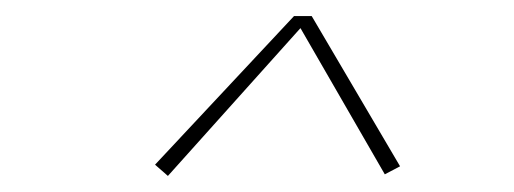

<svg xmlns="http://www.w3.org/2000/svg" viewBox="-20 -704 640 239"><path d="M189 -485 173 -499 346 -684H368L478 -497L459 -487L354 -669Z"/></svg>

Font: Iosevka Curly ThExObl
Style: Regular
Weight: 100
Width: 7
Italic angle: -9°
Monospace: yes
Designer: Belleve Invis
Foundry: Belleve Invis
Version: Version 11.1.0; ttfautohint (v1.8.3)